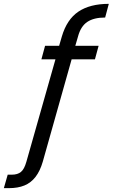

<svg xmlns="http://www.w3.org/2000/svg" viewBox="-148 -786 585 997"><path d="M-128 191 -108 121H-86Q-57 121 -39.5 107Q-22 93 -11 54L140 -478H67L86 -548H159L173 -596Q199 -685 259 -725.5Q319 -766 417 -766L398 -695Q339 -695 305 -672Q271 -649 257 -596L243 -548H364L345 -478H224L74 54Q60 102 36.5 132.5Q13 163 -21 177Q-55 191 -102 191Z"/></svg>

Font: Rethink Sans
Style: Italic
Weight: 400
Italic angle: -10°
Designer: The Rethink Sans project authors (Hans Thiessen). DM Sans designed by Colophon Foundry.
Foundry: Rethink Communications LLC
Version: Version 1.001